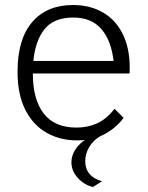

<svg xmlns="http://www.w3.org/2000/svg" viewBox="-20 -540 590 766"><path d="M287 20Q219 20 165.5 -10.5Q112 -41 81 -102Q50 -163 50 -254Q50 -384 108.5 -452Q167 -520 271 -520Q342 -520 394.5 -488Q447 -456 474 -395Q501 -334 497 -247H111Q111 -144 154 -87.5Q197 -31 286 -31Q329 -31 366.5 -47.5Q404 -64 437 -106L473 -70Q444 -30 397.5 -5Q351 20 287 20ZM351 206Q316 198 290.5 170Q265 142 265 108Q265 71 294 39.5Q323 8 368 -3L386 0Q355 16 337.5 44Q320 72 320 103Q320 133 337 153.5Q354 174 387 183ZM113 -297H433Q424 -378 384.5 -424Q345 -470 272 -470Q195 -470 158 -424Q121 -378 113 -297Z"/></svg>

Font: Moderustic Light
Style: Regular
Weight: 300
Designer: Tural Alisoy
Foundry: TAFT Foundry
Version: Version 2.120